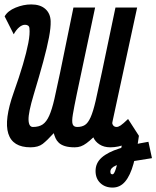

<svg xmlns="http://www.w3.org/2000/svg" viewBox="-20 -652 707 868"><path d="M651 -11 667 63Q613 71 570.5 78.5Q528 86 503.5 96.5Q479 107 479 124Q479 128 480.5 132Q482 136 489 136Q496 136 504 110.5Q512 85 521.5 45.5Q531 6 540.5 -37Q550 -80 559 -114L608 -38Q598 36 583.5 88.5Q569 141 546 168.5Q523 196 489 196Q455 196 433.5 175.5Q412 155 412 121Q412 85 439.5 60.5Q467 36 520.5 19Q574 2 651 -11ZM121 -632Q162 -632 185 -611.5Q208 -591 209 -556Q210 -528 201.5 -483Q193 -438 175.5 -373.5Q158 -309 132 -223Q108 -143 109 -110.5Q110 -78 129 -78Q156 -78 173 -89.5Q190 -101 202.5 -129Q215 -157 226 -205Q237 -253 252 -325L312 -618H410L327 -226Q315 -168 309.5 -135.5Q304 -103 308.5 -90.5Q313 -78 329 -78Q350 -78 364 -87Q378 -96 389.5 -121.5Q401 -147 412.5 -196.5Q424 -246 441 -327L502 -618H600L490 -109Q490 -106 488.5 -101.5Q487 -97 488 -92Q493 -78 507 -78Q515 -78 525.5 -85Q536 -92 559 -114L599 -40Q586 -15 550 -0.5Q514 14 479 14Q450 14 430 1Q410 -12 402 -31Q385 -15 371.5 -5Q358 5 345.5 9.5Q333 14 318 14Q291 14 273.5 8.5Q256 3 246 -6.5Q236 -16 231 -27.5Q226 -39 223 -50Q193 -17 173 -1.5Q153 14 118 14Q37 14 17.5 -48Q-2 -110 42 -234Q67 -304 83.5 -360Q100 -416 108 -457.5Q116 -499 113 -525Q112 -533 106.5 -536.5Q101 -540 93 -540Q80 -540 66.5 -528.5Q53 -517 42 -497L1 -578Q15 -603 50.5 -617.5Q86 -632 121 -632Z"/></svg>

Font: Victor Mono Thin
Style: Italic
Weight: 100
Italic angle: -12°
Monospace: yes
Designer: Rune Bjørnerås
Version: Version 1.561;gftools[0.9.30]